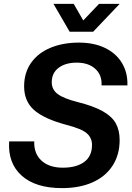

<svg xmlns="http://www.w3.org/2000/svg" viewBox="-20 -957 681 987"><path d="M27 -230H156Q154 -167 193.5 -131Q233 -95 303 -95Q373 -95 413 -124.5Q453 -154 453 -212Q453 -248 426.5 -271.5Q400 -295 322 -315Q206 -346 155 -391.5Q104 -437 104 -513Q104 -584 140.5 -635Q177 -686 241 -712Q305 -738 386 -738Q463 -738 520 -710.5Q577 -683 607 -633Q637 -583 635 -518H502Q505 -571 470 -603Q435 -635 374 -635Q317 -635 281.5 -608.5Q246 -582 246 -534Q246 -497 276 -474Q306 -451 377 -433Q461 -412 508.5 -385Q556 -358 575.5 -322.5Q595 -287 595 -237Q595 -161 558.5 -105Q522 -49 455.5 -19.5Q389 10 299 10Q163 10 91.5 -54Q20 -118 27 -230ZM255 -937H359L408 -852L489 -937H595L459 -794H338Z"/></svg>

Font: Mona Sans SemiBold
Style: Italic
Weight: 600
Italic angle: -11.7°
Designer: Deni Anggara
Foundry: GitHub
Version: Version 2.000